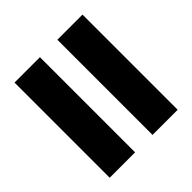

<svg xmlns="http://www.w3.org/2000/svg" viewBox="-71 -706 707 707"><g transform="rotate(45 283.0 -352.0)"><path d="M35.2 -397.9V-528.8H530.8V-397.9ZM35.2 -174.8V-307.1H530.8V-174.8Z"/></g></svg>

Font: OpenSans-ExtraBold
Style: Regular
Weight: 800
Foundry: Ascender Corporation
Version: Version 1.10